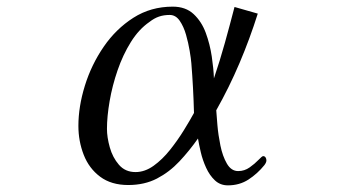

<svg xmlns="http://www.w3.org/2000/svg" viewBox="-20 -556 1040 578"><path d="M564 -216Q563 -254 561 -291.5Q559 -329 556 -366Q555 -379 551 -403Q547 -427 540 -451.5Q533 -476 521 -493.5Q509 -511 491 -511Q473 -511 458.5 -506Q444 -501 430 -490Q398 -468 374 -429.5Q350 -391 334 -344.5Q318 -298 310 -251.5Q302 -205 302 -168Q302 -143 310.5 -112.5Q319 -82 338 -60Q357 -38 388 -38Q416 -38 442.5 -57Q469 -76 492 -105Q515 -134 533.5 -164Q552 -194 564 -216ZM782 -73Q782 -67 776 -59Q755 -33 728 -15.5Q701 2 666 2Q643 2 627 -13Q611 -28 600.5 -51Q590 -74 584.5 -97.5Q579 -121 576 -139Q550 -102 520 -70Q490 -38 452.5 -18.5Q415 1 366 1Q315 1 281.5 -24Q248 -49 232 -90Q216 -131 216 -177Q216 -235 235.5 -298Q255 -361 292 -415Q329 -469 381.5 -502.5Q434 -536 500 -536Q539 -536 563 -513.5Q587 -491 599.5 -457Q612 -423 617.5 -386Q623 -349 624 -320Q642 -373 657 -427Q672 -481 686 -535L756 -515Q732 -439 701 -366Q670 -293 631 -224Q632 -209 634.5 -179.5Q637 -150 643.5 -118Q650 -86 663 -63.5Q676 -41 697 -41Q716 -41 731.5 -52Q747 -63 758 -74.5Q769 -86 772 -86Q777 -86 779.5 -82Q782 -78 782 -73Z"/></svg>

Font: Kaisei Opti
Style: Regular
Weight: 400
Designer: Font-Kai, 金井和夫
Foundry: KAZUO KANAI
Version: Version 5.003